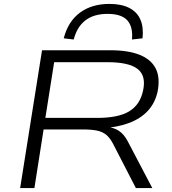

<svg xmlns="http://www.w3.org/2000/svg" viewBox="-20 -962 881 982"><path d="M83 0 195 -705H545Q636 -705 694.5 -681.5Q753 -658 776.5 -611.5Q800 -565 786 -493Q773 -435 736 -395Q699 -355 638.5 -332.5Q578 -310 497 -306L503 -315L517 -314Q557 -312 585.5 -294.5Q614 -277 634 -238L759 0H675L559 -225Q543 -256 524 -272Q505 -288 476.5 -294Q448 -300 401 -300H203L156 0ZM212 -359H477Q586 -359 641.5 -393Q697 -427 712 -500Q728 -575 683.5 -609.5Q639 -644 529 -644H257ZM357 -760 306 -766Q328 -852 388.5 -897Q449 -942 540 -942Q601 -942 641 -921.5Q681 -901 698 -862Q715 -823 709 -766L655 -760Q661 -824 631.5 -857.5Q602 -891 530 -891Q460 -891 417 -858Q374 -825 357 -760Z"/></svg>

Font: Nunito Sans 10pt Expanded Light
Style: Italic
Weight: 300
Width: 7
Italic angle: -9°
Designer: Vernon Adams
Foundry: Vernon Adams
Version: Version 3.101;gftools[0.9.27]